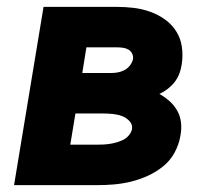

<svg xmlns="http://www.w3.org/2000/svg" viewBox="-20 -540 640 560"><path d="M21 0 107 -520H319Q345 -520 370 -517Q395 -514 418.5 -505.5Q442 -497 461.5 -483Q481 -469 494 -448.5Q507 -428 510.5 -403Q514 -378 510 -352Q508 -338 503 -325Q498 -312 489.5 -301Q481 -290 469.5 -281Q458 -272 445 -266Q461 -257 474.5 -245Q488 -233 497 -217Q506 -201 508 -182Q510 -163 506 -143Q502 -119 489.5 -95.5Q477 -72 456 -55Q435 -38 410.5 -27Q386 -16 361 -10Q336 -4 311.5 -2Q287 0 263 0ZM220 -327H302Q312 -327 322 -328.5Q332 -330 342 -335Q352 -340 359 -349Q366 -358 368 -368Q369 -377 365 -384.5Q361 -392 353.5 -396Q346 -400 336.5 -401Q327 -402 318 -402H232ZM262 -118Q272 -118 281.5 -118.5Q291 -119 301 -120.5Q311 -122 321 -125Q331 -128 340 -132.5Q349 -137 356 -145.5Q363 -154 365 -163Q367 -177 357.5 -187Q348 -197 336 -201.5Q324 -206 309.5 -207.5Q295 -209 281 -209H200L185 -118Z"/></svg>

Font: Iosevka Heavy Extended Oblique
Style: Regular
Weight: 900
Width: 7
Italic angle: -9°
Monospace: yes
Designer: Belleve Invis
Foundry: Belleve Invis
Version: Version 32.5.0; ttfautohint (v1.8.4)